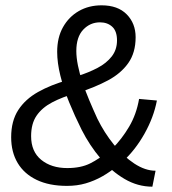

<svg xmlns="http://www.w3.org/2000/svg" viewBox="-20 -691 646 722"><path d="M232 8Q165 8 118 -14.5Q71 -37 46.5 -78Q22 -119 22 -175Q22 -236 48.5 -277Q75 -318 123 -345Q171 -372 235 -390L272 -405Q313 -418 346.5 -435.5Q380 -453 400 -478.5Q420 -504 420 -539Q420 -574 402 -590.5Q384 -607 356 -607Q319 -607 293 -579.5Q267 -552 267 -499Q267 -475 273 -445Q279 -415 290 -382Q301 -349 315.5 -314.5Q330 -280 346 -245Q372 -192 408 -147.5Q444 -103 485 -76Q526 -49 565 -49L553 11Q498 11 448.5 -18Q399 -47 358 -95.5Q317 -144 287 -203Q261 -255 240 -306.5Q219 -358 207 -406.5Q195 -455 195 -496Q195 -550 217 -589Q239 -628 276.5 -649.5Q314 -671 362 -671Q423 -671 456.5 -637Q490 -603 490 -551Q490 -493 462.5 -454Q435 -415 386.5 -389Q338 -363 273 -342L266 -341Q214 -326 176 -306Q138 -286 117.5 -256Q97 -226 97 -179Q97 -121 135 -90Q173 -59 233 -59Q284 -59 319 -76.5Q354 -94 388 -123L403 -133Q438 -168 465.5 -214.5Q493 -261 503 -319L570 -313Q558 -250 523.5 -188.5Q489 -127 442 -84L422 -68Q395 -45 365 -28Q335 -11 302.5 -1.5Q270 8 232 8Z"/></svg>

Font: Work Sans
Style: Italic
Weight: 400
Italic angle: -13°
Designer: Wei Huang
Foundry: Wei Huang
Version: Version 2.012